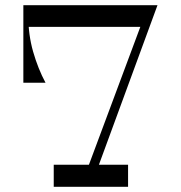

<svg xmlns="http://www.w3.org/2000/svg" viewBox="-20 -720 697 740"><path d="M558.5 -661.4 533.1 -616.4H70V-700H568ZM291 0 552 -700H587L330 0ZM473.6 -85.1V0H187.1V-85.1ZM347 -663H88.8Q88.8 -586.5 107.7 -520.7Q126.6 -454.9 155.5 -401H70V-699H347Z"/></svg>

Font: Space Cowgirl
Style: Regular
Weight: 400
Designer: Valery Marier
Foundry: Valery Marier
Version: Version 1.000